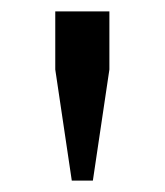

<svg xmlns="http://www.w3.org/2000/svg" viewBox="-20 -768 289 337"><path d="M77 -646V-748H172V-646L143 -451H106Z"/></svg>

Font: IBM Plex Serif Medm
Style: Regular
Weight: 500
Designer: Mike Abbink, Paul van der Laan, Pieter van Rosmalen
Foundry: Bold Monday
Version: Version 3.001